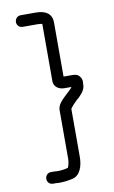

<svg xmlns="http://www.w3.org/2000/svg" viewBox="-92 -737 553 928"><g transform="rotate(-10 184.0 -273.0)"><path d="M78 -631H153C160 -631 168 -629 174 -629V-347C174 -320 198 -304 225 -304H260L252 -294C242 -284 231 -275 221 -265C205 -249 182 -228 184 -199V35C184 51 180 67 175 78C158 83 141 85 121 85C112 84 105 84 100 84H91C74 84 63 97 63 113C63 129 75 141 91 141H100C105 141 111 141 119 142C146 142 166 139 188 134C226 125 241 81 241 35V-200L250 -212C253 -216 257 -220 262 -225L276 -239C283 -244 289 -250 294 -256C305 -267 318 -284 318 -305C318 -310 318 -315 319 -320C319 -329 316 -337 310 -345C300 -358 290 -360 270 -360H231V-625C231 -671 198 -688 153 -688H78C62 -688 50 -675 50 -659C50 -643 63 -631 78 -631Z"/></g></svg>

Font: Electronic
Style: Regular
Weight: 400
Version: Version 1.011